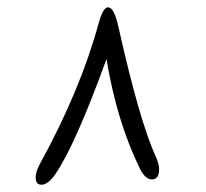

<svg xmlns="http://www.w3.org/2000/svg" viewBox="-20 -509 566 528"><path d="M409.2 -76.7Q417.5 -57.6 417.5 -43.5Q417.5 -15.6 397.9 -15.6Q379.4 -15.6 364.7 -45.4Q300.8 -175.8 272.9 -346.7Q187 -109.9 132.3 -30.3Q112.3 -1 93.8 -1Q78.1 -1 78.1 -21.5Q78.1 -36.6 89.4 -57.6Q201.2 -261.2 251.5 -445.8Q263.2 -488.8 277.3 -488.8Q293.9 -488.8 305.7 -435.1Q364.3 -172.9 409.2 -76.7Z"/></svg>

Font: DimaLove
Style: regular
Weight: 400
Designer: R.Balvardi
Foundry: Dima Software Group
Version: Version 1.00;May 4, 2019;FontCreator 11.5.0.2427 64-bit